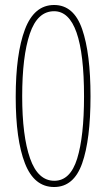

<svg xmlns="http://www.w3.org/2000/svg" viewBox="-20 -744 427 770"><path d="M197 6Q117 6 80 -89Q43 -184 43 -355Q43 -528 80 -626Q117 -724 197 -724Q276 -724 309.5 -627Q343 -530 343 -358Q343 -184 309.5 -89Q276 6 197 6ZM198 -19Q262 -19 289.5 -108Q317 -197 317 -357Q317 -699 197 -699Q130 -699 99.5 -608.5Q69 -518 69 -358Q69 -199 100.5 -109Q132 -19 198 -19Z"/></svg>

Font: Noto Sans Arabic CondThin
Style: Regular
Weight: 250
Width: 3
Designer: Nadine Chahine
Foundry: Monotype Imaging Inc.
Version: Version 1.001